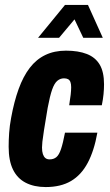

<svg xmlns="http://www.w3.org/2000/svg" viewBox="-20 -745 446 777"><path d="M165 12Q118 12 84 -5.5Q50 -23 32.5 -59Q15 -95 15 -151Q15 -178 17 -207Q19 -236 25 -268Q37 -334 55.5 -385Q74 -436 100.5 -470.5Q127 -505 163.5 -522.5Q200 -540 247 -540Q297 -540 331.5 -526.5Q366 -513 383.5 -483.5Q401 -454 401 -404Q401 -385 399 -364Q397 -343 392 -319H260Q264 -344 266 -361.5Q268 -379 268 -392Q268 -405 265 -413Q262 -421 255.5 -424.5Q249 -428 239 -428Q224 -428 212 -418Q200 -408 191 -382.5Q182 -357 173 -309Q163 -250 158 -218Q153 -186 151.5 -171.5Q150 -157 150 -148Q150 -132 153.5 -121.5Q157 -111 163.5 -105.5Q170 -100 181 -100Q197 -100 208 -109Q219 -118 227 -142Q235 -166 243 -208H374Q361 -135 335 -86Q309 -37 267.5 -12.5Q226 12 165 12ZM134 -592 243 -725H336L396 -592H317L267 -697H307L219 -592Z"/></svg>

Font: Archivo ExtraCondensed ExtraBold
Style: Italic
Weight: 800
Width: 2
Italic angle: -10°
Designer: Hector Gatti
Foundry: Omnibus-Type
Version: Version 2.001